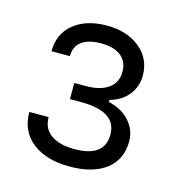

<svg xmlns="http://www.w3.org/2000/svg" viewBox="-68 -920 457 496"><g transform="rotate(15 160.5 -671.5)"><path d="M159.4 -860.1Q105.3 -860.1 71.7 -833.1Q38.2 -806.1 38.2 -759H87.4Q87.4 -785.2 105.6 -798.6Q123.8 -811.9 157.3 -811.9Q191.2 -811.9 210.1 -797.2Q229.1 -782.4 229.1 -754.8Q229.1 -726.4 207.6 -710.7Q186.1 -695 146.5 -695H116.3V-651.9H146.5Q241 -651.9 241 -590.1Q241 -530 160.4 -530Q120.7 -530 97.9 -546Q75.1 -561.9 75.1 -592.7H23.5Q23.5 -541 60.5 -512.2Q97.4 -483.3 159.7 -483.3Q222.4 -483.3 257.4 -510.3Q292.4 -537.4 292.4 -586.2Q292.4 -615.6 272.2 -638.9Q252.1 -662.2 215.4 -670.8V-676.2Q248 -685.5 265.3 -708.1Q282.5 -730.8 282.5 -758.8Q282.5 -803.9 248.4 -832Q214.4 -860.1 159.4 -860.1Z"/></g></svg>

Font: Estedad VF
Style: Regular
Weight: 100
Designer: Amin Abedi
Version: Version 7.3